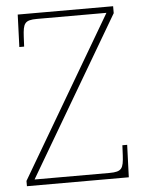

<svg xmlns="http://www.w3.org/2000/svg" viewBox="-52 -756 602 798"><g transform="rotate(-5 249.0 -357.0)"><path d="M28 0H453L458 -135H438L436 -93C433 -39 427 -25 375 -25H62L450 -685V-714H52L47 -579H67L69 -620C72 -675 78 -689 130 -689H420L28 -22Z"/></g></svg>

Font: Noto Serif Georgian Thin
Style: Regular
Weight: 100
Designer: Monotype Design Team, Akaki Razmadze
Foundry: Google LLC
Version: Version 2.003